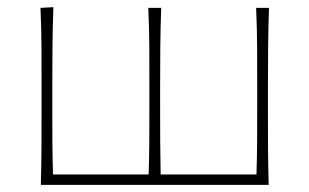

<svg xmlns="http://www.w3.org/2000/svg" viewBox="-20 -516 864 536"><path d="M94 0Q95.5 -56.5 95.8 -108.5Q96 -160.5 96 -221V-271Q96 -332 95.8 -385Q95.5 -438 93 -494L129 -496Q127 -439.5 126.5 -385.8Q126 -332 126 -271V-221Q126 -167 126.2 -122Q126.5 -77 128 -29H395Q396.5 -77 396.8 -122Q397 -167 397 -221V-271Q397 -332 396.8 -385Q396.5 -438 394 -494H430Q428 -438 427.5 -385Q427 -332 427 -271V-221Q427 -167 427.2 -122Q427.5 -77 428.5 -29H696Q697.5 -77 697.8 -122Q698 -167 698 -221V-271Q698 -332 697.8 -385Q697.5 -438 695 -494H731Q729 -438 728.5 -385Q728 -332 728 -271V-221Q728 -160.5 728.2 -108.5Q728.5 -56.5 730 0Z"/></svg>

Font: Commissioner Flair Thin
Style: Regular
Weight: 100
Designer: Kostas Bartsokas
Foundry: Kostas Bartsokas
Version: Version 1.000; ttfautohint (v1.8.3)